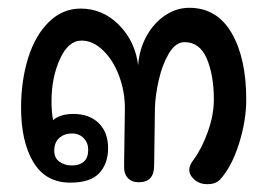

<svg xmlns="http://www.w3.org/2000/svg" viewBox="-20 -482 692 492"><path d="M611 -227Q611 -172 592 -112.5Q573 -53 543 -21Q532 -10 511 -10Q492 -10 478.5 -21.5Q465 -33 465 -47Q465 -59 477 -74Q498 -103 513 -145.5Q528 -188 528 -227Q528 -289 510 -331.5Q492 -374 453 -374Q430 -374 413 -345.5Q396 -317 387 -277.5Q378 -238 377 -205L375 -58Q375 -15 336 -15Q317 -15 307 -26.5Q297 -38 298 -59L300 -205Q300 -248 285 -288Q270 -328 244 -353Q218 -378 189 -378Q155 -378 133.5 -330.5Q112 -283 112 -223Q112 -195 116 -174Q134 -190 168 -190Q209 -190 233 -166.5Q257 -143 257 -102Q257 -63 234.5 -38.5Q212 -14 160 -14Q97 -14 65.5 -66.5Q34 -119 34 -206Q34 -275 52 -333Q70 -391 105 -425.5Q140 -460 187 -460Q243 -460 284.5 -418.5Q326 -377 334 -315Q337 -356 355.5 -389.5Q374 -423 403 -442.5Q432 -462 465 -462Q536 -462 573.5 -397.5Q611 -333 611 -227ZM119 -96Q119 -77 132.5 -67.5Q146 -58 164 -58Q184 -58 195 -68Q206 -78 206 -98Q206 -116 194.5 -128Q183 -140 164 -140Q145 -140 132 -128.5Q119 -117 119 -96Z"/></svg>

Font: Mali Medium
Style: Regular
Weight: 500
Version: Version 1.000; ttfautohint (v1.6)